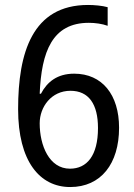

<svg xmlns="http://www.w3.org/2000/svg" viewBox="-20 -744 540 774"><path d="M263 10C387 10 460 -84 460 -229C460 -362 392 -447 279 -447C211 -447 170 -414 145 -366H140C147 -536 191 -652 338 -652C364 -652 392 -648 414 -640V-715C393 -721 360 -724 335 -724C110 -724 53 -531 53 -304C53 -94 140 10 263 10ZM262 -64C178 -64 140 -158 140 -247C140 -313 187 -378 264 -378C338 -378 375 -324 375 -228C375 -116 330 -64 262 -64Z"/></svg>

Font: Noto Sans Gurmukhi UI SemiCondensed
Style: Regular
Weight: 400
Width: 4
Designer: Jelle Bosma - Monotype Design Team
Foundry: Monotype Imaging Inc.
Version: Version 2.004